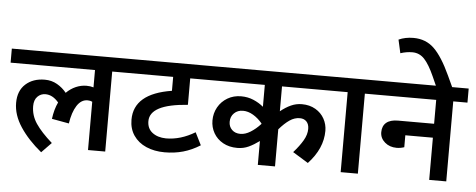

<svg xmlns="http://www.w3.org/2000/svg" viewBox="-80 -1142 3336 1346"><g transform="rotate(5 1587.5 -469.0)"><path d="M794 -563H695V0H574V-340Q560 -347 541 -347Q496 -347 466 -300.5Q436 -254 424 -174L303 -196Q312 -264 336 -314Q294 -364 243 -364Q210 -364 187 -340.5Q164 -317 164 -274Q164 -208 202 -151.5Q240 -95 317 -27L248 44Q154 -33 98.5 -117Q43 -201 43 -286Q43 -371 95 -418Q147 -465 230 -465Q278 -465 317 -442.5Q356 -420 383 -386Q413 -416 449.5 -432Q486 -448 525 -448Q553 -448 574 -441V-563H-20V-662H794Z M1244 -563V-378L1245 -377Q1109 -367 1043.5 -332.5Q978 -298 978 -239Q978 -187 1015 -158.5Q1052 -130 1111 -129Q1214 -129 1315 -190L1359 -102Q1300 -65 1239.5 -48Q1179 -31 1110 -31Q1037 -31 980 -56Q923 -81 891 -128Q859 -175 859 -239Q859 -423 1124 -465V-563H774V-662H1389V-563Z M1890 -563V-388Q1927 -418 1963.5 -434.5Q2000 -451 2040 -451Q2095 -451 2136 -427Q2177 -403 2198.5 -363.5Q2220 -324 2220 -279Q2220 -154 2117 -44L2008 -111Q2050 -158 2074.5 -200Q2099 -242 2099 -282Q2099 -315 2081.5 -333.5Q2064 -352 2034 -352Q1997 -352 1962.5 -328.5Q1928 -305 1890 -261V0H1769V-168Q1731 -140 1694.5 -123Q1658 -106 1615 -106Q1557 -106 1514 -130Q1471 -154 1448 -194.5Q1425 -235 1425 -283Q1425 -334 1449 -376.5Q1473 -419 1515.5 -444Q1558 -469 1611 -469Q1658 -469 1698 -452Q1738 -435 1769 -409V-563H1369V-662H2253V-563ZM1769 -288V-292Q1740 -327 1704.5 -348Q1669 -369 1633 -369Q1595 -369 1570.5 -345Q1546 -321 1546 -284Q1546 -250 1568.5 -228Q1591 -206 1628 -206Q1662 -206 1698.5 -228.5Q1735 -251 1769 -288Z M2572 -563H2473V0H2352V-563H2233V-662H2572Z M3195 -563H3095V0H2975V-297H2781V-213Q2754 -204 2728 -204Q2678 -204 2644.5 -233Q2611 -262 2611 -304Q2611 -348 2639 -371.5Q2667 -395 2721 -395H2975V-563H2552V-662H3195Z M2936 -725Q2900 -806 2865 -843.5Q2830 -881 2780 -881Q2738 -881 2696 -867L2675 -961Q2721 -982 2779 -982Q2866 -982 2924.5 -925.5Q2983 -869 3042 -741L3093 -631H2978Z"/></g></svg>

Font: MartelSansBold
Style: Bold
Weight: 700
Designer: Dan Reynolds and Mathieu Réguer
Foundry: Dan Reynolds and Mathieu Réguer
Version: Version 1.002; ttfautohint (v1.1) -l 5 -r 5 -G 72 -x 0 -D la